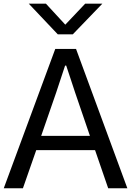

<svg xmlns="http://www.w3.org/2000/svg" viewBox="-24 -1007 701 1027"><path d="M196.3 -280.3H457L377.9 -511.7Q372.1 -529.3 355 -581.1Q337.9 -632.8 330.1 -656.2H324.2Q317.4 -634.8 300.3 -584Q283.2 -533.2 276.4 -511.7ZM-3.9 0 271.5 -745.1H382.8L657.2 0H554.7L484.4 -204.1H169.9L98.6 0ZM129.9 -987.3H221.7L325.2 -875L431.6 -987.3H523.4L365.2 -823.2H285.2Z"/></svg>

Font: Gothic A1 Medium
Style: Regular
Weight: 500
Designer: HanYang I&C Co.,Ltd.
Foundry: HanYang I&C Co.,Ltd.
Version: Version 2.50